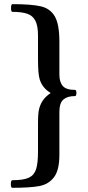

<svg xmlns="http://www.w3.org/2000/svg" viewBox="-20 -749 422 925"><path d="M32.2 137.7Q32.2 119.1 40 119.1Q92.8 119.1 118.7 107.2Q144.5 95.2 153.8 66.4Q163.1 37.6 163.1 -19V-148.9Q163.1 -176.8 164.3 -195.1Q165.5 -213.4 168.9 -226.1Q181.6 -273.4 223.1 -299.8V-301.8Q184.1 -325.2 171.4 -366.2Q163.1 -392.6 163.1 -463.9V-578.1Q163.1 -624 150.6 -648.7Q138.2 -673.3 111.8 -682.6Q85.4 -691.9 39.1 -691.9Q33.2 -691.9 33.2 -710.4Q33.2 -729 40 -729Q132.3 -729 177.5 -718.3Q222.7 -707.5 244.4 -669.4Q266.1 -631.3 266.1 -547.9V-389.2Q266.1 -353.5 282.5 -334.7Q298.8 -315.9 341.3 -315.9Q348.1 -315.9 348.1 -301.3Q348.1 -286.1 341.3 -286.1Q304.7 -286.1 285.4 -269.5Q266.1 -252.9 266.1 -210V-2.9Q266.1 70.8 240 105Q213.9 139.2 168.9 147.5Q124 155.8 39.1 155.8Q32.2 155.8 32.2 137.7Z"/></svg>

Font: JuniusX
Style: Bold
Weight: 700
Designer: Peter S. Baker
Foundry: Briery Creek Software
Version: Version 1.004